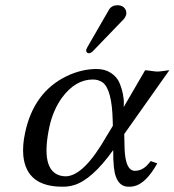

<svg xmlns="http://www.w3.org/2000/svg" viewBox="-20 -702 665 732"><path d="M426.8 -682.1Q452.6 -682.1 460.4 -661.1Q462.4 -653.8 461.4 -647Q458.5 -636.7 451.7 -628.9L334 -506.8Q326.2 -499.5 319.8 -499Q309.1 -499 308.6 -508.8Q308.6 -510.7 308.6 -512.2Q310.1 -516.6 313 -522L395.5 -665Q405.8 -681.6 426.8 -682.1ZM453.6 -190.9 455.1 -132.8Q458.5 -51.8 493.7 -50.8Q522.5 -50.8 543.9 -75.2Q549.3 -81.5 554.7 -87.9L579.6 -79.1Q537.1 -2.9 491.7 7.8Q481.4 10.3 469.7 9.8Q415 9.8 412.6 -88.9Q412.6 -90.3 412.1 -90.8L411.6 -129.9Q330.6 -16.6 261.7 3.9Q240.2 10.3 217.8 9.8Q80.1 9.8 68.8 -109.4Q65.4 -148.4 75.7 -195.8Q108.4 -350.6 233.9 -411.6Q290 -438.5 347.2 -439Q379.9 -439 402.6 -424.1Q425.3 -409.2 434.6 -387.9Q443.8 -366.7 448.2 -345.2Q452.6 -323.7 452.1 -309.1L451.7 -293.9L533.2 -434.1Q540.5 -434.1 556.6 -431.6Q572.8 -429.2 580.1 -429.2Q587.9 -429.2 604.5 -431.6Q619.6 -434.1 625.5 -434.1ZM410.2 -222.2 409.7 -243.2Q406.7 -359.9 372.1 -387.2Q356 -398.9 334 -398.9Q267.6 -398.9 216.3 -329.6Q182.6 -282.7 168.5 -219.2Q132.8 -52.2 210.9 -32.2Q221.2 -29.8 231.4 -29.8Q299.8 -31.7 385.3 -181.2Z"/></svg>

Font: Linux Biolinum Slanted O
Style: Slanted
Weight: 400
Designer: Philipp H. Poll
Foundry: Philipp H. Poll
Version: Version 1.0.4